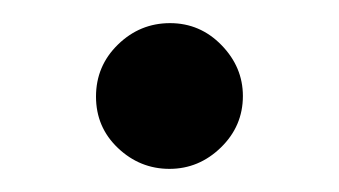

<svg xmlns="http://www.w3.org/2000/svg" viewBox="-20 -365 293 166"><path d="M127 -345Q153 -345 171.5 -326Q190 -307 190 -282Q190 -256 171 -237.5Q152 -219 126.5 -219Q101 -219 82 -237Q63 -255 63 -281.5Q63 -308 82 -326.5Q101 -345 127 -345Z"/></svg>

Font: Cardo
Style: Regular
Weight: 400
Designer: David J. Perry
Foundry: David J. Perry
Version: Version 1.0451